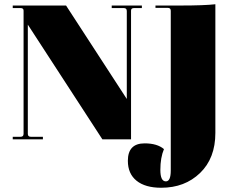

<svg xmlns="http://www.w3.org/2000/svg" viewBox="-20 -656 1146 904"><path d="M739 228Q664 228 623 195Q582 162 582 101Q582 19 661 19Q720 19 752 46Q735 86 735 144Q735 198 761 198Q784 198 784 147V-605Q784 -619 770 -619H712V-630H829Q942 -630 994 -636V-30Q994 89 922 158.5Q850 228 739 228ZM40 0V-12H77Q91 -12 91 -26V-606Q91 -618 77 -618H40V-630H291L577 -190V-604Q577 -618 563 -618H506V-630H648V-618H611Q597 -618 597 -606V0H462L111 -540V-26Q111 -12 125 -12H182V0Z"/></svg>

Font: Arapey Black-Display
Style: Regular
Weight: 900
Designer: Eduardo Rodriguez Tunni
Foundry: Eduardo Rodriguez Tunni
Version: Version 4.000